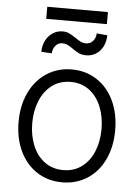

<svg xmlns="http://www.w3.org/2000/svg" viewBox="-57 -874 675 930"><g transform="rotate(5 280.0 -409.5)"><path d="M44.9 -262.7Q44.9 -343.3 74.7 -405.8Q104.5 -468.3 158.2 -503.2Q211.9 -538.1 280.3 -538.1Q348.6 -538.1 402.1 -503.2Q455.6 -468.3 485.1 -405.8Q514.6 -343.3 514.6 -262.7Q514.6 -182.6 485.1 -120.4Q455.6 -58.1 402.1 -23.7Q348.6 10.7 280.3 10.7Q211.4 10.7 158 -23.7Q104.5 -58.1 74.7 -120.4Q44.9 -182.6 44.9 -262.7ZM448.2 -262.7Q448.2 -321.8 428.5 -370.8Q408.7 -419.9 370.6 -448.7Q332.5 -477.5 280.3 -477.5Q227.5 -477.5 189.2 -448.7Q150.9 -419.9 131.1 -370.8Q111.3 -321.8 111.3 -262.7Q111.3 -203.6 131.1 -154.8Q150.9 -106 189.2 -77.4Q227.5 -48.8 280.3 -48.8Q332.5 -48.8 370.6 -77.4Q408.7 -106 428.5 -154.8Q448.2 -203.6 448.2 -262.7ZM342.8 -612.3Q322.3 -612.3 307.9 -618.9Q293.5 -625.5 276.4 -637.7Q261.7 -648.9 249.5 -654.5Q237.3 -660.2 221.7 -660.2Q203.1 -660.2 190.2 -644.8Q177.2 -629.4 175.8 -607.4L125 -610.4Q125.5 -641.1 137.9 -665.5Q150.4 -689.9 171.9 -703.9Q193.4 -717.8 219.7 -717.8Q236.8 -717.8 249.3 -712.2Q261.7 -706.5 282.2 -693.4Q298.8 -681.6 310.8 -675.8Q322.8 -669.9 337.9 -669.9Q357.4 -669.9 370.6 -685.1Q383.8 -700.2 384.8 -722.7L436.5 -717.8Q436 -686.5 423.6 -662.6Q411.1 -638.7 389.9 -625.5Q368.7 -612.3 342.8 -612.3ZM429.7 -771.5H134.8V-830.1H429.7Z"/></g></svg>

Font: Pretendard Light
Style: Regular
Weight: 300
Designer: Base glyphs from Inter by Rasmus Andersson; Hangeul glyphs from Noto Sans CJK(Source Han Sans) by Jang Soo-young and Kan
Foundry: Kil Hyung-jin
Version: Version 1.309